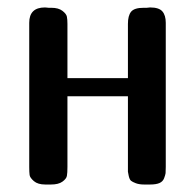

<svg xmlns="http://www.w3.org/2000/svg" viewBox="-20 -493 523 513"><path d="M58.1 -46.9V-432.1Q58.1 -473.1 100.1 -473.1Q102.1 -473.1 105 -472.7Q107.9 -472.2 109.9 -472.2H117.2Q136.2 -472.2 146.7 -464.1Q157.2 -456.1 158.7 -448.5Q160.2 -440.9 160.2 -429.2V-284.2H321.8V-429.2Q321.8 -451.2 330.3 -461.7Q338.9 -472.2 363.8 -472.2H372.1Q374 -472.2 377 -472.7Q379.9 -473.1 380.9 -473.1Q404.8 -473.1 413.8 -462.6Q422.9 -452.1 422.9 -432.1V-46.9Q422.9 -34.7 422.4 -30.3Q421.9 -25.9 418.5 -16.8Q415 -7.8 406 -3.9Q397 0 380.9 0H365.2Q352.1 0 343 -3.4Q334 -6.8 330.1 -10Q326.2 -13.2 324 -22.7Q321.8 -32.2 321.8 -34.2Q321.8 -36.1 321.8 -46.9V-235.8H160.2V-46.9Q160.2 -30.8 158.7 -22.9Q157.2 -15.1 146.7 -7.6Q136.2 0 116.2 0H101.1Q81.1 0 70.6 -9Q60.1 -18.1 59.1 -25.4Q58.1 -32.7 58.1 -46.9Z"/></svg>

Font: CMU Sans Serif Demi Condensed
Style: DemiCondensed
Weight: 600
Width: 3
Version: Version 0.7.0